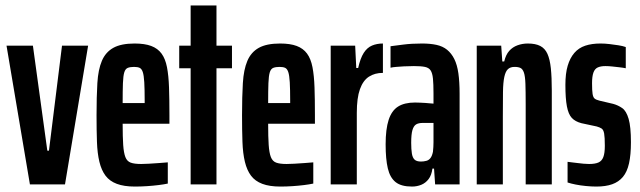

<svg xmlns="http://www.w3.org/2000/svg" viewBox="-20 -678 2355 706"><path d="M90 0 4 -510H101L154 -124H160L208 -510H304L219 0Z M476 8Q436 8 409.5 -2Q383 -12 368 -32Q353 -52 345.5 -83Q338 -114 336.5 -156.5Q335 -199 335 -254Q335 -323 338 -372.5Q341 -422 354.5 -454Q368 -486 396.5 -502Q425 -518 475 -518Q512 -518 536 -509Q560 -500 574 -481Q588 -462 594 -431Q600 -400 601.5 -356.5Q603 -313 603 -255V-223H431Q431 -174 433 -145Q435 -116 441 -100.5Q447 -85 460.5 -80Q474 -75 499 -75Q509 -75 527.5 -76Q546 -77 565.5 -78.5Q585 -80 597 -81V-3Q583 0 563 2.5Q543 5 520.5 6.5Q498 8 476 8ZM512 -279V-307Q512 -350 510.5 -375.5Q509 -401 505 -413Q501 -425 493.5 -428.5Q486 -432 473 -432Q459 -432 450 -428.5Q441 -425 437 -412Q433 -399 432 -372Q431 -345 431 -299H532Z M681 0V-427H639V-510H681V-658H776V-510H833V-427H776V0Z M1011 8Q971 8 944.5 -2Q918 -12 903 -32Q888 -52 880.5 -83Q873 -114 871.5 -156.5Q870 -199 870 -254Q870 -323 873 -372.5Q876 -422 889.5 -454Q903 -486 931.5 -502Q960 -518 1010 -518Q1047 -518 1071 -509Q1095 -500 1109 -481Q1123 -462 1129 -431Q1135 -400 1136.5 -356.5Q1138 -313 1138 -255V-223H966Q966 -174 968 -145Q970 -116 976 -100.5Q982 -85 995.5 -80Q1009 -75 1034 -75Q1044 -75 1062.5 -76Q1081 -77 1100.5 -78.5Q1120 -80 1132 -81V-3Q1118 0 1098 2.5Q1078 5 1055.5 6.5Q1033 8 1011 8ZM1047 -279V-307Q1047 -350 1045.5 -375.5Q1044 -401 1040 -413Q1036 -425 1028.5 -428.5Q1021 -432 1008 -432Q994 -432 985 -428.5Q976 -425 972 -412Q968 -399 967 -372Q966 -345 966 -299H1067Z M1196 0V-510H1286L1290 -428H1297Q1305 -464 1317.5 -483.5Q1330 -503 1348 -510.5Q1366 -518 1388 -518V-410Q1358 -410 1336.5 -396Q1315 -382 1303.5 -350Q1292 -318 1292 -263V0Z M1495 8Q1455 8 1434.5 -8.5Q1414 -25 1406 -59Q1398 -93 1398 -147Q1398 -203 1409 -237Q1420 -271 1443.5 -286Q1467 -301 1506 -301Q1515 -301 1524.5 -300.5Q1534 -300 1543.5 -299.5Q1553 -299 1561 -298Q1569 -297 1574 -297V-335Q1574 -369 1572 -389Q1570 -409 1563.5 -419Q1557 -429 1542.5 -432Q1528 -435 1502 -435Q1482 -435 1465.5 -434Q1449 -433 1436.5 -432Q1424 -431 1416 -429V-508Q1432 -510 1462.5 -514Q1493 -518 1532 -518Q1562 -518 1585 -513Q1608 -508 1624 -495Q1640 -482 1650.5 -461Q1661 -440 1665.5 -408.5Q1670 -377 1670 -333V0H1580L1576 -58H1570Q1567 -34 1556 -19.5Q1545 -5 1529 1.5Q1513 8 1495 8ZM1528 -84Q1538 -84 1547.5 -86.5Q1557 -89 1563 -97Q1569 -105 1572 -120Q1574 -138 1574 -154.5Q1574 -171 1574 -194V-226H1535Q1519 -226 1510 -220.5Q1501 -215 1496.5 -199.5Q1492 -184 1492 -153Q1492 -129 1494.5 -113.5Q1497 -98 1504.5 -91Q1512 -84 1528 -84Z M1733 0V-510H1823L1827 -452H1834Q1840 -477 1852.5 -491Q1865 -505 1883 -511.5Q1901 -518 1921 -518Q1949 -518 1966.5 -509Q1984 -500 1993 -480Q2002 -460 2005.5 -427Q2009 -394 2009 -345V0H1913V-293Q1913 -342 1912 -370Q1911 -398 1906.5 -411Q1902 -424 1894 -428Q1886 -432 1872 -432Q1857 -432 1848 -424Q1839 -416 1834.5 -395.5Q1830 -375 1829.5 -339.5Q1829 -304 1829 -249V0Z M2173 8Q2155 8 2134.5 6Q2114 4 2096.5 0.5Q2079 -3 2067 -7V-83Q2073 -82 2082.5 -81Q2092 -80 2103.5 -78.5Q2115 -77 2126 -76Q2137 -75 2146 -75Q2168 -75 2180.5 -80.5Q2193 -86 2198.5 -100.5Q2204 -115 2204 -142Q2204 -173 2201.5 -187Q2199 -201 2192 -205.5Q2185 -210 2174 -213L2118 -225Q2095 -231 2082.5 -244.5Q2070 -258 2064.5 -287Q2059 -316 2059 -366Q2059 -408 2067.5 -436.5Q2076 -465 2092 -483.5Q2108 -502 2132 -510Q2156 -518 2188 -518Q2204 -518 2221 -516Q2238 -514 2254 -511.5Q2270 -509 2281 -505V-427Q2272 -429 2258.5 -430.5Q2245 -432 2231.5 -433.5Q2218 -435 2206 -435Q2189 -435 2178 -430Q2167 -425 2162 -411Q2157 -397 2157 -372Q2157 -345 2159 -332.5Q2161 -320 2166.5 -315.5Q2172 -311 2184 -308L2235 -296Q2253 -291 2268 -280.5Q2283 -270 2291.5 -241Q2300 -212 2300 -155Q2300 -109 2293 -77.5Q2286 -46 2270.5 -27.5Q2255 -9 2231 -0.5Q2207 8 2173 8Z"/></svg>

Font: Saira UltraCondensed
Style: Bold
Weight: 700
Width: 1
Designer: Hector Gatti with collaboration of the Omnibus-Type team
Foundry: Omnibus-Type
Version: Version 1.101